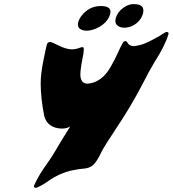

<svg xmlns="http://www.w3.org/2000/svg" viewBox="-20 -904 831 924"><path d="M151.9 0Q147.9 0 145.5 -2.9Q143.6 -4.9 143.6 -7.8Q143.6 -9.8 144.5 -12.7Q169.4 -66.4 203.6 -112.3Q227.5 -145.5 248 -180.7Q272.5 -223.6 318.4 -295.9Q303.2 -285.2 276.4 -285.2Q209.5 -287.6 192.9 -345.2Q175.8 -433.1 175.8 -502.4Q175.8 -549.3 189.5 -616Q203.1 -682.6 205.6 -690.4Q207 -694.8 211.2 -698.5Q215.3 -702.1 220.7 -702.1Q229.5 -701.7 261.2 -685.5Q298.8 -666.5 326.2 -666.5Q345.7 -666.5 368.7 -675.8Q372.6 -677.2 375.5 -677.2Q377.4 -677.2 380.4 -676.3Q383.3 -674.8 383.3 -665.5Q383.3 -651.4 376.5 -619.1Q370.6 -591.3 367.7 -563.5Q366.7 -554.2 366.7 -546.9Q366.7 -501.5 400.9 -501.5H404.3Q470.7 -508.3 512.7 -582.5Q531.2 -614.3 546.4 -647.9Q558.1 -674.8 570.8 -697.8Q575.7 -706.1 583.5 -706.1Q589.4 -706.1 592.3 -700.7Q601.1 -682.1 624 -682.1Q631.3 -682.1 653.1 -687Q674.8 -691.9 713.4 -712.2Q752 -732.4 773.4 -747.1Q777.8 -750 782.2 -750Q791 -750 791 -742.7Q791 -740.7 790.5 -738.8Q773.4 -682.6 724.1 -606Q693.4 -554.7 667.5 -502.4Q609.9 -391.1 539.1 -286.1Q482.9 -201.7 467.3 -170.9Q455.1 -143.6 438.2 -120.8Q421.4 -98.1 393.1 -93.8Q359.4 -90.8 329.1 -84.5Q268.6 -71.8 212.9 -33.2Q187 -14.2 158.2 -1.5Q154.3 0 151.9 0ZM397 -756.3Q386.7 -756.3 377.9 -758.8Q355 -765.6 355 -786.1Q355 -792.5 357.4 -800.3Q360.8 -812 370.1 -825.2Q407.7 -875 465.3 -875Q511.7 -875 511.7 -847.2Q511.7 -841.8 509.8 -835Q505.9 -821.3 497.1 -808.6Q476.1 -780.3 440.9 -766.1Q417 -756.3 397 -756.3ZM580.1 -770.5Q556.6 -770.5 543.5 -782.7Q535.2 -790.5 535.2 -803.2Q535.2 -809.6 537.1 -816.9Q545.4 -846.2 573.7 -866.7Q596.7 -883.3 620.6 -884.3Q651.9 -884.3 662.6 -873.5Q669.9 -866.2 669.9 -853Q669.9 -846.2 668 -838.4Q659.7 -810.1 636.7 -791.7Q613.8 -773.4 585.4 -771Z"/></svg>

Font: Weird Comic
Style: Italic
Weight: 400
Italic angle: -16°
Designer: GGBotNet
Foundry: GGBotNet
Version: 0.80